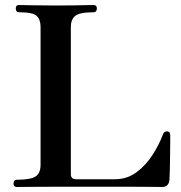

<svg xmlns="http://www.w3.org/2000/svg" viewBox="-20 -747 724 767"><path d="M48 0Q34 0 34 -13Q34 -29 48 -29Q102 -29 122 -42Q142 -55 142 -89V-640Q142 -669 126.5 -683.5Q111 -698 56 -698Q43 -698 43 -714Q43 -727 56 -727Q65 -727 107 -726Q149 -725 203 -725Q239 -725 271 -725.5Q303 -726 325.5 -726.5Q348 -727 353 -727Q367 -727 367 -714Q367 -698 353 -698Q298 -698 280.5 -683.5Q263 -669 263 -640V-51Q263 -31 284 -31H439Q488 -31 525.5 -59Q563 -87 589.5 -128.5Q616 -170 631 -210Q634 -218 639 -220.5Q644 -223 648 -222Q656 -221 658 -216.5Q660 -212 660 -207Q660 -204 660 -182Q660 -160 659.5 -129.5Q659 -99 658.5 -71Q658 -43 657 -29Q656 -16 649 -8Q642 0 628 0Q621 0 591 -0.5Q561 -1 501 -1Q441 -1 342 -1Q260 -1 196 -1Q132 -1 93.5 -0.5Q55 0 48 0Z"/></svg>

Font: Zen Old Mincho Black
Style: Regular
Weight: 900
Designer: Yoshimichi Ohira
Foundry: Positype
Version: Version 1.001